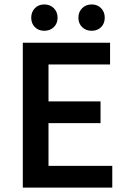

<svg xmlns="http://www.w3.org/2000/svg" viewBox="-20 -847 578 867"><path d="M180 -708Q154 -708 137.5 -724.5Q121 -741 121 -767Q121 -793 137.5 -810Q154 -827 180 -827Q206 -827 223 -810Q240 -793 240 -767Q240 -741 223 -724.5Q206 -708 180 -708ZM394 -708Q368 -708 351 -724.5Q334 -741 334 -767Q334 -793 351 -810Q368 -827 394 -827Q420 -827 436.5 -810Q453 -793 453 -767Q453 -741 436.5 -724.5Q420 -708 394 -708ZM83 0V-654H477V-556H199V-389H434V-291H199V-98H487V0Z"/></svg>

Font: TypoPRO Source Sans Pro
Style: Regular
Weight: 600
Designer: Paul D. Hunt
Foundry: Adobe Systems Incorporated
Version: Version 2.020;PS 2.000;hotconv 1.0.86;makeotf.lib2.5.63406